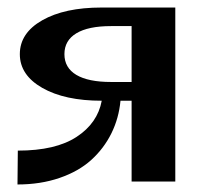

<svg xmlns="http://www.w3.org/2000/svg" viewBox="-20 -487 556 515"><path d="M450.2 -466.8V0H333V-216.8H303.2Q298.8 -169.9 278.8 -129.4Q258.8 -88.9 224.9 -58.1Q190.9 -27.3 139.9 -9.8Q88.9 7.8 26.9 7.8L27.8 -83Q129.4 -83 185.5 -119.9Q241.7 -156.7 252.9 -216.8Q153.8 -216.8 93.5 -251.2Q33.2 -285.6 33.2 -341.8Q33.2 -398.4 93.3 -432.6Q153.3 -466.8 252 -466.8ZM333 -417H277.8Q216.8 -417 184.8 -397.7Q152.8 -378.4 152.8 -341.8Q152.8 -305.2 184.8 -286.1Q216.8 -267.1 277.8 -267.1H333Z"/></svg>

Font: Resagokr
Style: Bold
Weight: 600
Designer: gluk
Foundry: gluk
Version: Version 0.95